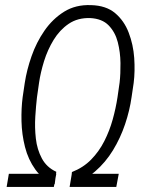

<svg xmlns="http://www.w3.org/2000/svg" viewBox="-20 -741 594 761"><path d="M445.8 -356 454.1 -414.1Q458 -448.2 457.5 -491.2Q457 -534.2 446.8 -574Q436.5 -613.8 410.6 -640.4Q384.8 -667 337.4 -669.4Q288.1 -670.9 252.4 -646.7Q216.8 -622.6 192.6 -583Q168.5 -543.5 154.5 -498.3Q140.6 -453.1 134.8 -413.1L126.5 -355Q122.6 -321.8 119.9 -278.6Q117.2 -235.4 122.1 -191.9Q127 -148.4 146 -113Q165 -77.6 203.1 -60.1L196.8 -10.7Q148.4 -29.8 120.1 -69.1Q91.8 -108.4 79.1 -158.4Q66.4 -208.5 65.2 -260.3Q64 -312 69.8 -356L78.1 -412.1Q85.9 -463.4 105 -518.1Q124 -572.8 156.2 -619.4Q188.5 -666 234.1 -694.6Q279.8 -723.1 340.8 -720.7Q400.4 -719.2 436.3 -689Q472.2 -658.7 490.2 -611.3Q508.3 -564 512 -511.2Q515.6 -458.5 509.8 -412.1L501.5 -356Q494.1 -303.2 475.8 -248.8Q457.5 -194.3 428 -145.8Q398.4 -97.2 356.7 -61.3Q314.9 -25.4 259.8 -9.3L265.1 -59.1Q310.1 -76.7 341.3 -108.6Q372.6 -140.6 393.3 -181.4Q414.1 -222.2 426.5 -266.8Q439 -311.5 445.8 -356ZM255.9 0 264.6 -52.2H450.7L440.9 0ZM6.3 0 15.1 -52.2H203.1L193.4 0Z"/></svg>

Font: Roboto Condensed Light
Style: Italic
Weight: 300
Italic angle: -12°
Designer: Christian Robertson
Foundry: Google
Version: Version 3.0; 2020